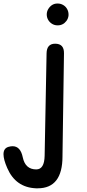

<svg xmlns="http://www.w3.org/2000/svg" viewBox="-63 -756 487 1071"><path d="M256.8 -736.3Q257.8 -736.3 258.8 -736.3Q275.4 -736.3 289.6 -728Q304.7 -719.2 312.5 -703.6Q319.3 -690.4 319.3 -675.3Q319.3 -672.9 319.3 -670.4Q317.9 -652.8 307.1 -638.7Q297.4 -626 285.6 -620.6Q273.4 -614.3 258.3 -614.7Q256.8 -614.7 255.4 -614.7Q240.2 -615.2 227.5 -623Q214.4 -630.9 206.1 -644.5Q197.8 -658.7 197.8 -675.3Q197.8 -690.9 205.6 -704.6Q213.9 -718.8 226.6 -727.5Q240.2 -736.3 256.8 -736.3ZM244.6 -512.2Q294.9 -512.2 293.9 -458.5L285.6 112.8Q285.6 114.7 285.6 116.2Q285.6 294.4 147.5 294.4Q142.6 294.4 137.7 294.4Q24.4 289.6 -22.5 181.6Q-43.5 133.8 -43.5 104.5Q-43.5 70.8 -15.1 63Q-2.9 59.6 7.3 59.6Q51.3 59.6 64 121.6Q78.1 189 139.2 189Q184.6 189 186 112.8L196.8 -458.5Q197.8 -512.2 244.6 -512.2Z"/></svg>

Font: Comic Relief
Style: Regular
Weight: 400
Designer: Jeff Davis
Foundry: Loudifier
Version: Version 1.0